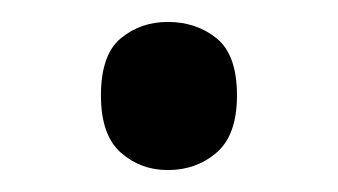

<svg xmlns="http://www.w3.org/2000/svg" viewBox="-20 -141 308 175"><path d="M72 -54Q72 -91 90 -106Q108 -121 133 -121Q159 -121 177.5 -106Q196 -91 196 -54Q196 -18 177.5 -2Q159 14 133 14Q108 14 90 -2Q72 -18 72 -54Z"/></svg>

Font: binaryh115
Style: Book
Weight: 400
Designer: Jelle Bosma - Monotype Design Team
Foundry: Monotype Imaging Inc.
Version: Version 2.003